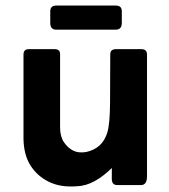

<svg xmlns="http://www.w3.org/2000/svg" viewBox="-20 -678 620 703"><path d="M518.3 -477.7V-331.7Q518 -301 503 -250.7Q466.7 -135.7 394.7 -68Q324.7 2.7 261 4Q201.3 8.7 158.5 -12.5Q115.7 -33.7 91.2 -72.8Q66.7 -112 66 -171V-477.7Q66 -498.7 86.3 -498H180Q201 -498 200 -478.3V-211.7Q200 -178.7 213.5 -158.2Q227 -137.7 246.7 -127.2Q266.3 -116.7 294.7 -121.3Q355.7 -134 373.3 -194Q382.7 -226.3 383 -305.7L383.7 -479Q383.7 -498 405 -498H498Q518.3 -498 518.3 -477.7ZM391 -458.7H518.3V-31Q517.7 -0.3 496 -0.3H409.3Q389.3 -0.3 389.3 -23.3ZM164 -593.3V-636.7Q164 -657.7 186.7 -657.7H403.7Q426 -657.7 426 -636.7V-594Q426 -569.3 403.3 -569.3H186.3Q164 -569.3 164 -593.3Z"/></svg>

Font: Vivano Light
Style: Regular
Weight: 300
Designer: Joe Prince, Josias Burgherr
Version: Version 2.064;September 19, 2022;FontCreator 14.0.0.2877 64-